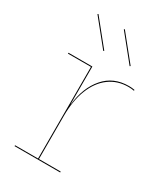

<svg xmlns="http://www.w3.org/2000/svg" viewBox="-188 -846 816 933"><g transform="rotate(30 220.0 -380.0)"><path d="M418 -528V-523Q403 -526 386 -526Q325 -526 279.5 -492.5Q234 -459 209 -396Q184 -333 184 -247V-5H306V0H50V-5H179V-519H50V-524H184V-313H185Q196 -411 248 -471Q300 -531 386 -531Q403 -531 418 -528ZM196 -619 192 -616 78 -757 82 -760ZM344 -619 340 -616 226 -757 230 -760Z"/></g></svg>

Font: Hepta Slab Hairline
Style: Regular
Weight: 400
Designer: Michael LaGattuta
Foundry: Michael LaGattuta
Version: Version 1.100; ttfautohint (v1.8) -l 8 -r 50 -G 200 -x 14 -D